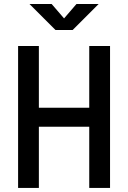

<svg xmlns="http://www.w3.org/2000/svg" viewBox="-20 -918 626 938"><path d="M416 0V-298.8H169.9V0H68.4V-693.4H169.9V-391.6H416V-693.4H517.6V0ZM251 -771.5 124 -898.4H232.4L293 -828.1L353.5 -898.4H461.9L335 -771.5Z"/></svg>

Font: Cascadia Code NF
Style: Regular
Weight: 400
Monospace: yes
Designer: Aaron Bell
Foundry: Saja Typeworks
Version: Version 2404.023; ttfautohint (v1.8.4)